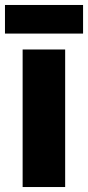

<svg xmlns="http://www.w3.org/2000/svg" viewBox="-35 -752 354 772"><path d="M227 0H56V-553H227ZM299 -732V-617H-15V-732Z"/></svg>

Font: Noto Sans Thai Cond Blk
Style: Regular
Weight: 900
Width: 3
Designer: Monotype Design Team
Foundry: Monotype Imaging Inc.
Version: Version 2.002; ttfautohint (v1.8.4.7-5d5b)